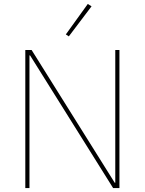

<svg xmlns="http://www.w3.org/2000/svg" viewBox="-20 -951 732 971"><path d="M443 -919 328 -767 313 -777 424 -931ZM552 0 132 -671H129V0H108V-698H140L560 -27H563V-698H584V0Z"/></svg>

Font: IBM Plex Sans Thin
Style: Regular
Weight: 100
Designer: Mike Abbink, Paul van der Laan, Pieter van Rosmalen
Foundry: Bold Monday
Version: Version 3.0